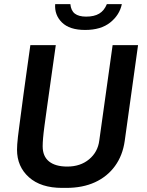

<svg xmlns="http://www.w3.org/2000/svg" viewBox="-20 -906 718 936"><path d="M283 10Q179 10 121 -42Q63 -94 63 -176Q63 -187 64 -202.5Q65 -218 67.5 -239.5Q70 -261 74 -290.5Q78 -320 83 -358.5Q88 -397 94.5 -445.5Q101 -494 109.5 -554Q118 -614 128 -686H252Q238 -587 227.5 -513Q217 -439 209.5 -385Q202 -331 197 -294Q192 -257 190 -233Q188 -209 188 -193Q188 -144 219 -119Q250 -94 308 -94Q372 -94 414.5 -129.5Q457 -165 464 -221L529 -686H653L588 -219Q578 -148 540.5 -96.5Q503 -45 443 -17.5Q383 10 303 10ZM395 -760Q319 -760 282 -796.5Q245 -833 249 -886H323Q326 -854 345 -839.5Q364 -825 400 -825Q439 -825 463.5 -839.5Q488 -854 501 -886H574Q563 -833 517.5 -796.5Q472 -760 395 -760Z"/></svg>

Font: Chivo Medium
Style: Italic
Weight: 500
Italic angle: -8.05°
Designer: Hector Gatti
Foundry: Omnibus-Type
Version: Version 2.002